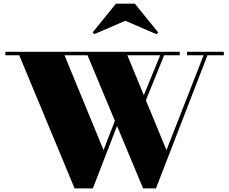

<svg xmlns="http://www.w3.org/2000/svg" viewBox="-20 -1038 1274 1068"><path d="M677 -922.5 850 -848 860 -857.5 730 -1017.5H625L495 -857.5L504.5 -848ZM980 -730.5V-750H10V-730.5H87L395 10H496.5L631 -337.5L776 10H847.5L1134 -730.5H1225V-750H1020V-730.5H1112.5L906 -203L791.5 -480L893 -730.5ZM556 -203 339 -730.5H467L619 -366ZM688.5 -730.5H871L780 -508.5Z"/></svg>

Font: Bodoni* 11pt Fatface
Style: Regular
Weight: 900
Version: Version 2.3